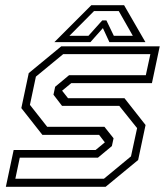

<svg xmlns="http://www.w3.org/2000/svg" viewBox="-20 -718 642 738"><path d="M2.5 0 32.5 -141.5H347.5L384.5 -172L384 -169.5L361 -199.5H143L62 -302.5L90.5 -437L215.5 -540H594L564 -398.5H254L217 -368L217.5 -371L241.5 -340.5H458.5L539.5 -237.5L511 -103L386 0ZM39 -31H379.5L483.5 -117L507 -225.5L438.5 -311H218.5L185.5 -354L192 -384.5L245.5 -429H540.5L558 -510H223L118 -423.5L95 -315L161.5 -230.5H381.5L416.5 -186.5L410 -156.5L356.5 -112H56ZM331 -698H457L539 -556H400.5L375.5 -610L327.5 -556H189ZM341.5 -675.5 247 -580.5H320L373 -639.5H389L417.5 -580.5H490.5L436.5 -675.5Z"/></svg>

Font: Tourney Thin Light
Style: Italic
Weight: 300
Italic angle: -12°
Version: Version 1.015